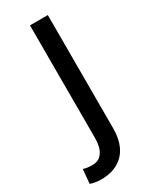

<svg xmlns="http://www.w3.org/2000/svg" viewBox="-230 -578 676 842"><g transform="rotate(-30 107.5 -157.0)"><path d="M174.3 -528.3V43.5Q174.3 126.5 132.8 169.9Q91.3 213.4 17.1 213.4Q-11.7 213.4 -37.1 204.6L-30.3 132.8Q-15.6 139.2 17.1 139.2Q48.8 139.2 66.4 113.8Q84 88.4 84 43.5V-528.3Z"/></g></svg>

Font: Roboto
Style: Regular
Weight: 400
Designer: Google
Version: Version 2.134; 2016; ttfautohint (v1.6)